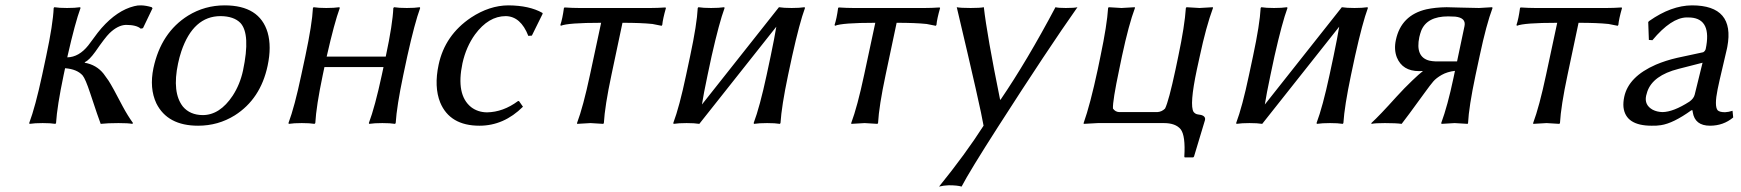

<svg xmlns="http://www.w3.org/2000/svg" viewBox="-20 -459 6492 716"><path d="M152.3 -250Q177.7 -369.1 180.2 -429.2L182.6 -432.1Q200.2 -429.2 230 -429.2Q259.8 -429.2 278.8 -432.1L280.3 -429.2Q260.3 -375 231.9 -250L231 -245.1Q274.4 -246.1 309.1 -289.6Q314.9 -296.9 326.2 -312.5Q346.2 -340.3 358.4 -354Q417 -420.4 480.5 -436Q493.7 -439.5 506.3 -439Q524.9 -438.5 545.9 -432.1L548.8 -428.2L513.2 -354L504.9 -352.1Q488.8 -366.2 449.7 -366.2Q419.4 -365.2 388.2 -335Q372.1 -319.3 335.4 -266.1Q312.5 -234.4 296.4 -227.1L295.9 -225.1Q339.8 -217.3 366.2 -184.1Q374 -173.8 384.8 -158.2Q398.9 -136.7 438 -61.5Q456.1 -27.8 476.1 0L473.1 2.9Q458.5 0 421.9 0Q381.8 0 355.5 2.9Q347.7 -16.6 315.9 -112.8Q298.8 -164.6 288.1 -177.7Q267.1 -201.2 222.7 -204.6L217.3 -179.2Q192.9 -63 189 0L186.5 2.9Q168.9 0 139.2 0Q109.4 0 90.3 2.9L88.9 0Q111.8 -61 137.2 -179.2Z M552.2 -205.1Q580.6 -337.9 681.6 -400.9Q743.7 -439 817.9 -439Q947.8 -439 978 -337.9Q993.2 -285.2 978 -213.9Q951.7 -89.8 855.5 -28.8Q793.5 9.8 718.8 9.8Q604.5 9.8 563 -73.7Q536.6 -129.9 552.2 -205.1ZM802.7 -398.9Q700.7 -398.9 656.2 -267.6Q648.9 -245.6 644 -222.2Q621.1 -113.8 662.1 -61.5Q688.5 -30.3 735.8 -29.8Q799.8 -29.8 847.7 -102.1Q875 -144 886.2 -195.8Q915 -332 876.5 -373.5Q852.1 -398.4 802.7 -398.9Z M1118.7 -250Q1144 -369.1 1147 -429.2L1149.4 -432.1Q1167 -429.2 1196.8 -429.2Q1226.6 -429.2 1245.6 -432.1L1247.1 -429.2Q1227.1 -375 1198.7 -250L1198.2 -248H1418.5L1418.9 -250Q1444.3 -369.1 1446.8 -429.2L1449.7 -432.1Q1467.3 -429.2 1497.1 -429.2Q1526.9 -429.2 1545.4 -432.1L1546.9 -429.2Q1526.9 -375 1499 -250L1483.9 -179.2Q1459.5 -63 1455.6 0L1453.1 2.9Q1435.5 0 1405.8 0Q1376 0 1356.9 2.9L1355.5 0Q1378.4 -61 1403.8 -179.2L1410.2 -209H1189.9L1183.6 -179.2Q1159.2 -63 1155.8 0L1152.8 2.9Q1135.3 0 1105.5 0Q1075.7 0 1057.1 2.9L1055.7 0Q1078.6 -61 1103.5 -179.2Z M1866.2 -398.9Q1801.8 -398.9 1751.5 -330.6Q1718.3 -284.7 1704.6 -223.1Q1679.7 -105.5 1736.8 -59.6Q1761.7 -40.5 1795.9 -40Q1856.4 -41 1911.6 -82H1915.5L1930.2 -61Q1858.9 9.8 1768.1 9.8Q1657.7 9.8 1621.6 -76.7Q1598.1 -135.3 1615.7 -217.8Q1639.2 -328.1 1736.8 -393.6Q1805.2 -438.5 1875.5 -439Q1954.1 -438.5 2002.4 -411.1L2003.9 -408.2L1963.4 -326.2L1950.2 -325.2Q1921.9 -397.9 1866.2 -398.9Z M2221.7 -374Q2097.2 -374 2071.3 -362.8L2069.8 -366.2Q2077.6 -389.2 2083 -429.2L2085.4 -431.2Q2115.2 -429.2 2140.1 -429.2H2406.2Q2431.6 -429.2 2461.4 -431.2L2463.4 -429.2Q2451.7 -388.2 2449.7 -366.2L2447.3 -362.8Q2447.3 -362.8 2413.1 -369.6Q2371.1 -374 2301.3 -374L2260.3 -180.2Q2235.4 -63 2231.9 0L2229.5 2.9Q2227.5 2.9 2182.1 0L2132.3 2.9L2131.8 0Q2154.8 -61 2180.2 -180.2Z M2553.7 -250Q2579.1 -369.1 2582 -429.2L2584.5 -432.1Q2602.1 -429.2 2631.8 -429.2Q2661.6 -429.2 2680.7 -432.1L2682.1 -429.2Q2662.1 -375 2633.8 -250L2618.7 -179.2Q2603.5 -107.4 2597.7 -69.3L2884.8 -432.1Q2902.3 -429.2 2932.1 -429.2Q2961.9 -429.2 2980.5 -432.1L2981.9 -429.2Q2961.9 -375 2934.1 -250L2918.9 -179.2Q2894.5 -63 2890.6 0L2888.2 2.9Q2870.6 0 2840.8 0Q2811 0 2792 2.9L2790.5 0Q2813.5 -61 2838.9 -179.2L2854 -250Q2868.7 -320.3 2875 -359.4L2587.9 2.9Q2570.3 0 2540.5 0Q2510.7 0 2492.2 2.9L2490.7 0Q2513.7 -61 2538.6 -179.2Z M3244.1 -374Q3119.6 -374 3093.8 -362.8L3092.3 -366.2Q3100.1 -389.2 3105.5 -429.2L3107.9 -431.2Q3137.7 -429.2 3162.6 -429.2H3428.7Q3454.1 -429.2 3483.9 -431.2L3485.8 -429.2Q3474.1 -388.2 3472.2 -366.2L3469.7 -362.8Q3469.7 -362.8 3435.5 -369.6Q3393.6 -374 3323.7 -374L3282.7 -180.2Q3257.8 -63 3254.4 0L3252 2.9Q3250 2.9 3204.6 0L3154.8 2.9L3154.3 0Q3177.2 -61 3202.6 -180.2Z M3547.9 -432.1Q3562 -429.2 3599.6 -429.2Q3635.7 -429.2 3648.9 -432.1Q3660.6 -328.6 3709.5 -87.4H3711.4Q3809.6 -231.4 3916 -432.1Q3926.3 -429.2 3954.6 -429.2Q3987.3 -429.2 3998 -432.1Q3888.7 -277.3 3701.7 14.2Q3596.2 178.7 3565.9 236.8Q3550.3 231.9 3518.1 231.9Q3499.5 232.4 3481.9 236.8Q3580.1 115.7 3647.9 9.8Q3638.2 -50.8 3549.3 -426.3Q3548.3 -429.7 3547.9 -432.1Z M4443.4 -200.2Q4415 -66.4 4431.2 -41.5Q4438 -33.2 4447.8 -32.2Q4473.6 -29.8 4474.1 -15.6Q4474.1 -13.2 4473.6 -11.2L4432.6 125L4429.7 127.9H4397.9L4396.5 125Q4401.4 46.9 4382.8 22.9Q4363.8 0 4320.3 0H4074.2L4021.5 2.9L4021 0Q4045.4 -68.4 4073.7 -200.2L4084 -250Q4108.4 -366.2 4112.3 -429.2L4114.7 -432.1Q4116.7 -432.1 4162.1 -429.2L4211.9 -432.1L4212.4 -429.2Q4189.5 -368.2 4164.1 -250L4153.8 -200.2Q4128.9 -82.5 4130.4 -54.2Q4139.2 -41.5 4153.8 -41H4295.9Q4312.5 -42 4324.7 -54.2Q4338.4 -81.5 4363.8 -200.2L4374 -249Q4397.9 -362.3 4402.3 -429.2L4404.8 -432.1Q4406.7 -432.1 4453.1 -429.2L4502.9 -432.1L4503.4 -429.2Q4477.5 -358.9 4454.1 -249Z M4652.8 -250Q4678.2 -369.1 4681.2 -429.2L4683.6 -432.1Q4701.2 -429.2 4731 -429.2Q4760.7 -429.2 4779.8 -432.1L4781.2 -429.2Q4761.2 -375 4732.9 -250L4717.8 -179.2Q4702.6 -107.4 4696.8 -69.3L4983.9 -432.1Q5001.5 -429.2 5031.2 -429.2Q5061 -429.2 5079.6 -432.1L5081.1 -429.2Q5061 -375 5033.2 -250L5018.1 -179.2Q4993.7 -63 4989.7 0L4987.3 2.9Q4969.7 0 4939.9 0Q4910.2 0 4891.1 2.9L4889.6 0Q4912.6 -61 4938 -179.2L4953.1 -250Q4967.8 -320.3 4974.1 -359.4L4687 2.9Q4669.4 0 4639.6 0Q4609.9 0 4591.3 2.9L4589.8 0Q4612.8 -61 4637.7 -179.2Z M5413.6 -230 5441.4 -361.8Q5447.8 -392.6 5406.7 -397Q5395.5 -397.9 5380.4 -397.9Q5301.3 -397.9 5279.8 -344.2Q5275.9 -333.5 5272.9 -320.8Q5257.3 -246.6 5310.1 -232.9Q5321.3 -230.5 5333.5 -230ZM5286.6 -194.3Q5284.2 -194.3 5279.3 -194.1Q5274.4 -193.8 5272 -193.8Q5210 -193.8 5189 -245.1Q5177.7 -274.4 5185.5 -310.1Q5205.1 -402.3 5299.3 -424.3Q5333 -431.6 5374.5 -432.1Q5392.1 -432.1 5427.2 -430.7Q5470.2 -429.2 5495.6 -429.2L5544.4 -432.1L5545.9 -429.2Q5522.9 -368.2 5498 -251L5482.4 -178.2Q5457.5 -60.1 5454.6 0L5453.1 2.9Q5451.2 2.9 5404.8 0L5356 2.9L5354.5 0Q5378.4 -64.5 5400.4 -168.9L5405.8 -194.8Q5377 -191.4 5356.4 -179.7Q5335.9 -168 5325 -155.3Q5314 -142.6 5292.5 -112.8Q5223.1 -17.1 5207 2.9Q5186.5 0 5144.5 0Q5108.4 0 5094.7 2.9L5093.8 0Q5123.5 -26.9 5188 -98.6Q5217.8 -131.3 5246.1 -158.2Q5272 -183.1 5286.6 -194.3Z M5787.1 -374Q5662.6 -374 5636.7 -362.8L5635.3 -366.2Q5643.1 -389.2 5648.4 -429.2L5650.9 -431.2Q5680.7 -429.2 5705.6 -429.2H5971.7Q5997.1 -429.2 6026.9 -431.2L6028.8 -429.2Q6017.1 -388.2 6015.1 -366.2L6012.7 -362.8Q6012.7 -362.8 5978.5 -369.6Q5936.5 -374 5866.7 -374L5825.7 -180.2Q5800.8 -63 5797.4 0L5794.9 2.9Q5793 2.9 5747.6 0L5697.8 2.9L5697.3 0Q5720.2 -61 5745.6 -180.2Z M6329.1 -225.1 6239.3 -202.1Q6143.6 -177.7 6123 -117.2Q6120.6 -109.4 6118.7 -102.1Q6111.3 -67.4 6143.1 -49.8Q6159.2 -41.5 6179.7 -41Q6220.2 -41.5 6280.3 -80.1Q6296.4 -91.8 6299.8 -106ZM6291.5 -47.9H6287.6Q6219.7 1 6173.8 7.8Q6157.7 10.3 6139.2 9.8Q6042 9.8 6034.2 -59.6Q6032.7 -77.6 6037.1 -98.1Q6053.2 -173.3 6154.8 -217.8Q6191.4 -233.4 6233.9 -243.2L6331.5 -264.2Q6338.4 -268.1 6340.8 -275.9Q6364.3 -387.2 6285.6 -393.6Q6278.3 -394 6270 -394Q6212.4 -393.1 6142.1 -309.1L6128.9 -310.1L6126.5 -377L6130.4 -380.9Q6212.4 -438.5 6289.6 -439Q6450.7 -439 6421.4 -284.2Q6420.4 -279.8 6419.9 -276.9Q6418.9 -272.5 6409.2 -231Q6388.7 -144.5 6385.3 -126Q6372.6 -63.5 6385.3 -47.9Q6392.6 -40.5 6413.1 -40.5Q6425.8 -41 6440.9 -45.9L6443.4 -21Q6406.7 9.8 6356.9 9.8Q6300.3 9.8 6292.5 -41Q6292 -44.9 6291.5 -47.9Z"/></svg>

Font: Linux Biolinum Slanted O
Style: Slanted
Weight: 400
Designer: Philipp H. Poll
Foundry: Philipp H. Poll
Version: Version 1.0.4